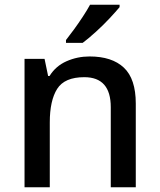

<svg xmlns="http://www.w3.org/2000/svg" viewBox="-20 -786 670 806"><path d="M356 -549Q450 -549 500 -502Q550 -455 550 -351V0H445V-336Q445 -462 334 -462Q251 -462 220 -413Q189 -364 189 -272V0H83V-539H167L182 -467H188Q214 -509 259.5 -529Q305 -549 356 -549ZM482 -756Q467 -738 440 -709Q413 -680 382 -652Q351 -624 327 -606H257V-618Q272 -637 291 -663Q310 -689 328 -716.5Q346 -744 358 -766H482Z"/></svg>

Font: Noto Sans Gurmukhi Medium
Style: Regular
Weight: 500
Designer: Jelle Bosma - Monotype Design Team
Foundry: Monotype Imaging Inc.
Version: Version 2.004; ttfautohint (v1.8.4.7-5d5b)